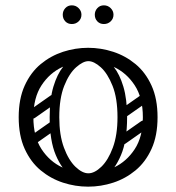

<svg xmlns="http://www.w3.org/2000/svg" viewBox="-20 -689 660 719"><path d="M310 10Q262 10 216 -5Q170 -20 132.5 -51Q95 -82 72.5 -131.5Q50 -181 50 -250Q50 -319 72.5 -368.5Q95 -418 132.5 -449Q170 -480 216 -495Q262 -510 310 -510Q358 -510 404 -495Q450 -480 487.5 -449Q525 -418 547.5 -368.5Q570 -319 570 -250Q570 -181 547.5 -131.5Q525 -82 487.5 -51Q450 -20 404 -5Q358 10 310 10ZM310 -40Q360 -40 407 -62Q454 -84 484.5 -130.5Q515 -177 515 -250Q515 -323 484.5 -369.5Q454 -416 407 -438Q360 -460 310 -460Q261 -460 213.5 -438Q166 -416 135.5 -369.5Q105 -323 105 -250Q105 -177 135.5 -130.5Q166 -84 213.5 -62Q261 -40 310 -40ZM311 -4Q280 -4 246 -29Q212 -54 189 -108Q166 -162 166 -250Q166 -318 180 -364.5Q194 -411 216 -438.5Q238 -466 263.5 -478Q289 -490 311 -490V-460Q291 -460 265 -437Q239 -414 220.5 -367.5Q202 -321 202 -250Q202 -183 219.5 -136Q237 -89 262.5 -64.5Q288 -40 311 -40ZM311 -4V-40Q334 -40 359.5 -64.5Q385 -89 402.5 -136Q420 -183 420 -250Q420 -321 401.5 -367.5Q383 -414 357.5 -437Q332 -460 311 -460V-490Q334 -490 359 -478Q384 -466 406 -438.5Q428 -411 442 -364.5Q456 -318 456 -250Q456 -162 433 -108Q410 -54 376.5 -29Q343 -4 311 -4ZM113 -249Q98 -238 89 -252Q85 -257 84.5 -264Q84 -271 92 -277L169 -331Q184 -341 194 -327Q198 -321 197.5 -314.5Q197 -308 190 -303ZM115 -152Q100 -141 91 -155Q87 -160 86.5 -167Q86 -174 94 -180L171 -234Q186 -244 196 -230Q200 -224 199.5 -217.5Q199 -211 192 -206ZM449 -249Q434 -238 425 -252Q421 -257 420.5 -264Q420 -271 428 -277L505 -331Q520 -341 530 -327Q534 -321 533.5 -314.5Q533 -308 526 -303ZM451 -152Q436 -141 427 -155Q423 -160 422.5 -167Q422 -174 430 -180L507 -234Q522 -244 532 -230Q536 -224 535.5 -217.5Q535 -211 528 -206ZM369 -599Q354 -599 344.5 -609Q335 -619 335 -634Q335 -648 344.5 -658.5Q354 -669 369 -669Q384 -669 394.5 -658.5Q405 -648 405 -634Q405 -619 394.5 -609Q384 -599 369 -599ZM249 -599Q234 -599 224.5 -609Q215 -619 215 -634Q215 -648 224.5 -658.5Q234 -669 249 -669Q264 -669 274.5 -658.5Q285 -648 285 -634Q285 -619 274.5 -609Q264 -599 249 -599Z"/></svg>

Font: Agu Display Uzo
Style: Regular
Weight: 400
Version: Version 1.103